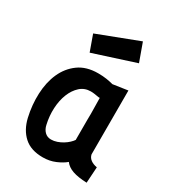

<svg xmlns="http://www.w3.org/2000/svg" viewBox="-186 -874 899 991"><g transform="rotate(30 263.0 -378.5)"><path d="M434 -129Q438 -111 453 -100Q468 -89 491 -85Q489 -61 488 -37Q487 -13 485 10Q433 8 401 -3Q369 -14 352 -37Q331 -19 297 -4.5Q263 10 223 10Q152 10 111 -27Q70 -64 55 -128Q39 -198 42 -266Q45 -334 69 -388Q93 -442 139 -475.5Q185 -509 255 -509Q283 -509 305.5 -505.5Q328 -502 346 -497L434 -510ZM214 -91Q231 -91 248.5 -97Q266 -103 281.5 -112.5Q297 -122 308.5 -133Q320 -144 326 -153V-277Q327 -309 326 -339.5Q325 -370 325 -403H317Q306 -405 293.5 -407Q281 -409 269 -409Q232 -409 206 -385.5Q180 -362 165 -324.5Q150 -287 147.5 -240Q145 -193 156 -145Q161 -121 176 -106Q191 -91 214 -91ZM372 -767 411 -659 163 -579 129 -674Z"/></g></svg>

Font: Panefresco 800wt
Style: Regular
Weight: 800
Designer: Campivisivi
Foundry: Campivisivi & Chank Co
Version: Version 1.001